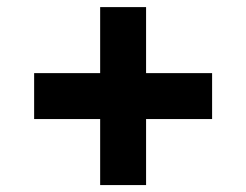

<svg xmlns="http://www.w3.org/2000/svg" viewBox="-20 -692 710 554"><path d="M269 -158H401.5V-348.5H592V-481H401.5V-671.5H269V-481H78.5V-348.5H269Z"/></svg>

Font: Spartan
Style: Bold
Weight: 700
Designer: Matt Bailey, Mirko Velimirovic
Foundry: Matt Bailey
Version: Version 1.003; ttfautohint (v1.8.3)